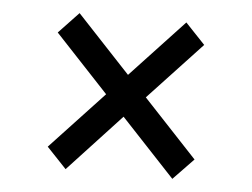

<svg xmlns="http://www.w3.org/2000/svg" viewBox="-39 -617 678 516"><g transform="rotate(5 300.0 -359.0)"><path d="M155 -149 102 -205 246 -359 102 -513 156 -570 300 -416 444 -570 497 -514 353 -360 498 -205 443 -148 298 -303Z"/></g></svg>

Font: Red Hat Mono SemiBold
Style: Regular
Weight: 600
Monospace: yes
Designer: Pentagram, MCKL
Foundry: Pentagram, MCKL
Version: Version 1.023